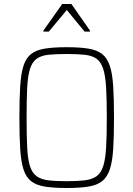

<svg xmlns="http://www.w3.org/2000/svg" viewBox="-20 -932 666 960"><path d="M313 8Q248 8 204.5 1Q161 -6 135.5 -26Q110 -46 97.5 -85Q85 -124 81 -187Q77 -250 77 -344Q77 -438 81 -501Q85 -564 97.5 -603Q110 -642 135.5 -662Q161 -682 204.5 -689Q248 -696 313 -696Q378 -696 421.5 -689Q465 -682 490.5 -662Q516 -642 529 -603Q542 -564 546 -501Q550 -438 550 -344Q550 -250 546 -187Q542 -124 529 -85Q516 -46 490.5 -26Q465 -6 421.5 1Q378 8 313 8ZM313 -26Q368 -26 404.5 -30.5Q441 -35 463 -51Q485 -67 496 -101Q507 -135 510.5 -194Q514 -253 514 -344Q514 -436 510.5 -494.5Q507 -553 496 -587.5Q485 -622 463 -638Q441 -654 404.5 -658Q368 -662 313 -662Q257 -662 221 -658Q185 -654 163 -638Q141 -622 130 -587.5Q119 -553 116 -494.5Q113 -436 113 -344Q113 -253 116 -194Q119 -135 130 -101Q141 -67 163 -51Q185 -35 221 -30.5Q257 -26 313 -26ZM197 -774V-779L291 -912H337L430 -779V-774H403L314 -882L224 -774Z"/></svg>

Font: Saira Thin SemiCondensed
Style: Regular
Weight: 100
Width: 4
Version: Version 1.101